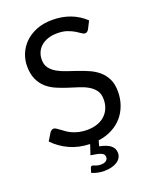

<svg xmlns="http://www.w3.org/2000/svg" viewBox="-164 -815 869 1085"><g transform="rotate(-20 271.0 -272.5)"><path d="M458 -604.5 481.5 -650.5C456.5 -674.5 427.6 -692.8 394.8 -705.5C361.9 -718.2 325.5 -724.5 285.5 -724.5C249.8 -724.5 218.2 -719 190.8 -708C163.2 -697 140.1 -682.3 121.2 -664C102.4 -645.7 88.1 -624.7 78.2 -601C68.4 -577.3 63.5 -552.8 63.5 -527.5C63.5 -495.8 68.4 -469.2 78.2 -447.8C88.1 -426.2 101 -408.3 117 -394C133 -379.7 151.3 -368 172 -359C192.7 -350 213.7 -342.1 235 -335.2C256.3 -328.4 277.3 -321.8 298 -315.2C318.7 -308.8 337 -300.8 353 -291.5C369 -282.2 381.9 -270.6 391.8 -256.8C401.6 -242.9 406.5 -225.2 406.5 -203.5C406.5 -183.8 403.2 -166 396.5 -150C389.8 -134 380.2 -120.2 367.8 -108.8C355.2 -97.2 340 -88.3 322 -82C304 -75.7 283.5 -72.5 260.5 -72.5C242.2 -72.5 225.7 -74.2 211 -77.8C196.3 -81.2 183.2 -85.7 171.8 -91C160.2 -96.3 150 -102.2 141 -108.5C132 -114.8 124 -120.7 117 -126C110 -131.3 103.8 -135.8 98.2 -139.2C92.8 -142.8 87.8 -144.5 83.5 -144.5C78.8 -144.5 74.6 -143.2 70.8 -140.8C66.9 -138.2 63.7 -135.2 61 -131.5L33 -85.5C59 -57.8 90.2 -35.7 126.5 -19C162.8 -2.3 203.3 6.7 248 8L228 68.5C253.7 71.8 273.5 76.1 287.5 81.2C301.5 86.4 308.5 95.3 308.5 108C308.5 116.7 304.9 123.8 297.8 129.5C290.6 135.2 280 138 266 138C259 138 252.9 137.4 247.8 136.2C242.6 135.1 238.1 133.8 234.2 132.2C230.4 130.8 227.2 129.4 224.5 128.2C221.8 127.1 219.5 126.5 217.5 126.5C211.8 126.5 208 129.5 206 135.5L197.5 163C207.8 167.7 219.2 171.4 231.5 174.2C243.8 177.1 256.8 178.5 270.5 178.5C286.5 178.5 301.2 176.9 314.5 173.8C327.8 170.6 339.2 166 348.8 160C358.2 154 365.7 146.7 371 138C376.3 129.3 379 119.7 379 109C379 91 372.2 76.2 358.5 64.5C344.8 52.8 322.5 43.8 291.5 37.5L300.5 5C331.8 0.7 359.8 -8 384.2 -21C408.8 -34 429.3 -50.3 446 -70C462.7 -89.7 475.4 -112.1 484.2 -137.2C493.1 -162.4 497.5 -189.2 497.5 -217.5C497.5 -247.2 492.6 -272.2 482.8 -292.5C472.9 -312.8 459.9 -330 443.8 -344C427.6 -358 409.2 -369.6 388.8 -378.8C368.2 -387.9 347.2 -396.2 325.8 -403.5C304.2 -410.8 283.2 -417.9 262.8 -424.8C242.2 -431.6 223.9 -439.7 207.8 -449C191.6 -458.3 178.6 -469.6 168.8 -482.8C158.9 -495.9 154 -512.5 154 -532.5C154 -548.2 156.8 -562.8 162.5 -576.2C168.2 -589.8 176.6 -601.5 187.8 -611.5C198.9 -621.5 212.8 -629.4 229.2 -635.2C245.8 -641.1 264.8 -644 286.5 -644C309.5 -644 329.1 -641.2 345.2 -635.5C361.4 -629.8 375.2 -623.6 386.8 -616.8C398.2 -609.9 407.8 -603.7 415.5 -598C423.2 -592.3 429.8 -589.5 435.5 -589.5C440.5 -589.5 444.8 -590.8 448.2 -593.2C451.8 -595.8 455 -599.5 458 -604.5Z"/></g></svg>

Font: LatoLatin
Style: Regular
Weight: 400
Designer: Lukasz Dziedzic with Adam Twardoch and Botio Nikoltchev
Foundry: tyPoland Lukasz Dziedzic
Version: Version 2.015; 2015-08-06; http://www.latofonts.com/